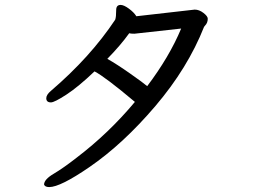

<svg xmlns="http://www.w3.org/2000/svg" viewBox="-20 -718 1040 780"><path d="M578 -368Q563 -381 509 -419Q455 -457 416 -479Q469 -533 505 -583Q510 -581 526 -581L716 -602Q668 -487 578 -368ZM180 42Q225 42 343 -39Q480 -133 611.5 -287.5Q743 -442 809 -609L813 -614Q824 -625 824 -642Q824 -652 806.5 -665.5Q789 -679 771 -679L534 -652Q524 -668 503.5 -683Q483 -698 470 -698Q452 -698 452 -677Q452 -649 448 -638Q347 -486 187 -349Q168 -333 168 -319Q168 -302 187 -302Q201 -302 249.5 -333.5Q298 -365 364 -428Q408 -405 528 -304Q422 -177 292 -78Q237 -35 198 -12Q159 11 159 32Q163 42 180 42Z"/></svg>

Font: LXGW WenKai TC
Style: Bold
Weight: 700
Designer: LXGW / Fontworks Inc.
Foundry: LXGW / Fontworks Inc.
Version: Version 1.330;April 28, 2024